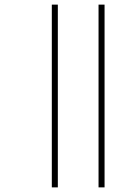

<svg xmlns="http://www.w3.org/2000/svg" viewBox="-20 -764 586 830"><path d="M406 46H432V-744H406ZM204 46H230V-744H204Z"/></svg>

Font: Noto Sans Telugu UI Thin
Style: Regular
Weight: 100
Designer: Jelle Bosma - Monotype Design Team
Foundry: Monotype Imaging Inc.
Version: Version 2.005